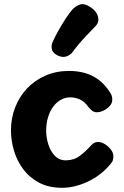

<svg xmlns="http://www.w3.org/2000/svg" viewBox="-20 -891 592 915"><path d="M276.1 4Q213.6 4 167.7 -19.7Q121.9 -43.4 91.8 -83.2Q61.7 -122.9 47 -171.7Q32.3 -220.4 32.3 -270.3Q32.3 -327.4 52 -378.6Q71.7 -429.8 108.3 -468.9Q144.9 -508 196.1 -530.5Q247.3 -553 309.7 -553Q347.7 -553 382.5 -543.7Q417.3 -534.3 448.3 -512.1Q479.2 -489.9 504.1 -451.1Q510 -442.4 512.6 -433.9Q515.1 -425.3 515.1 -415.9Q515.1 -399 502.7 -385.6Q490.2 -372.2 473.5 -364.1Q456.8 -356 441.9 -356Q428.9 -356 419.5 -362.9Q410.1 -369.8 399.6 -383.4Q382 -407.8 360.2 -417.4Q338.4 -427 314.4 -427Q291 -427 270.5 -415.8Q250 -404.6 234.2 -383.6Q218.3 -362.6 209.2 -333.1Q200 -303.6 200 -267Q200 -237.7 209.6 -205.2Q219.2 -172.7 240.1 -149.9Q261 -127.1 292.9 -126.9Q331.8 -126.9 359.8 -147.8Q387.9 -168.7 413.3 -197.3Q421.9 -206.7 429.6 -210.6Q437.2 -214.4 448.1 -214.4Q463.2 -214.4 479.8 -204.1Q496.4 -193.7 508.4 -178.2Q520.3 -162.8 520.3 -146.1Q520.3 -139.1 518.3 -129.4Q516.3 -119.7 506 -108.6Q460.6 -54.2 397.8 -25.1Q335.1 4 276.1 4ZM325.6 -642.6Q314.4 -627.6 295 -621.6Q275.6 -615.6 251.8 -628.1Q229.4 -640.8 226.8 -657.9Q224.1 -675.1 230.3 -689.9Q241.8 -715.2 258.4 -745.2Q275.1 -775.2 292.9 -802.2Q310.8 -829.2 323.3 -843.8Q341.1 -863.6 362.3 -869.7Q383.4 -875.9 413 -855.6Q441.2 -836.2 447.3 -810.9Q453.3 -785.6 436.3 -767.6Q424 -754 390.7 -719.8Q357.4 -685.6 325.6 -642.6Z"/></svg>

Font: Playpen Sans Arabic
Style: Regular
Weight: 400
Designer: Azza Alameddine, Laura Meseguer, Veronika Burian, José Scaglione
Foundry: TypeTogether
Version: Version 2.000